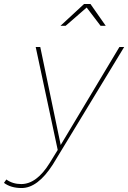

<svg xmlns="http://www.w3.org/2000/svg" viewBox="-118 -754 646 968"><path d="M415 -624H389L319 -716L213 -624H187L306 -734H338ZM-9 194Q-63 194 -98 168L-86 151Q-54 174 -11 174Q67 174 133 67L173 2L62 -517H85L188 -23L484 -517H508L148 76Q72 194 -9 194Z"/></svg>

Font: Argentum Sans Thin
Style: Italic
Weight: 100
Italic angle: -11°
Designer: Julieta Ulanovsky (font), Cristiano Sobral (main changes and remaster)
Foundry: Julieta Ulanovsky (font), Cristiano Sobral (main changes and remaster)
Version: Version 2.007;June 15, 2022;FontCreator 14.0.0.2814 64-bit; 